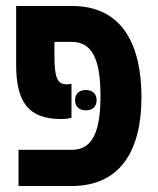

<svg xmlns="http://www.w3.org/2000/svg" viewBox="-20 -622 527 642"><path d="M42 0H219C388 0 453 -126 453 -297C453 -472 389 -602 221 -602H34V-406C34 -282 74 -224 184 -224C203 -224 207 -226 219 -228V-342C214 -341 210 -340 203 -340C172 -340 162 -361 162 -437V-482H219C288 -482 316 -425 316 -301C316 -181 289 -121 220 -121H42ZM231 -287C231 -264 247 -253 267 -253C288 -253 303 -264 303 -287C303 -310 288 -321 267 -321C247 -321 231 -310 231 -287Z"/></svg>

Font: Noto Sans Hebrew ExtraCondensed
Style: Bold
Weight: 700
Width: 2
Designer: Monotype Design Team
Foundry: Monotype Imaging Inc.
Version: Version 2.004